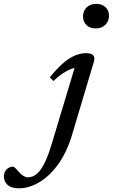

<svg xmlns="http://www.w3.org/2000/svg" viewBox="-238 -734 594 1013"><path d="M200 -646.5Q200 -666 208.5 -681Q217 -696 232.8 -704.8Q248.5 -713.5 270 -713.5Q300.5 -713.5 318.8 -696Q337 -678.5 337 -651Q337 -632 328.2 -616.8Q319.5 -601.5 303.8 -592.8Q288 -584 266.5 -584Q236.5 -584 218.2 -601.8Q200 -619.5 200 -646.5ZM142.5 -23.5Q115 68.5 69.5 131.8Q24 195 -30.2 227.2Q-84.5 259.5 -138 259.5Q-178.5 259.5 -198 241.5Q-217.5 223.5 -217.5 197Q-217.5 174.5 -203.5 160Q-189.5 145.5 -170 145.5Q-165.5 145.5 -158.2 151.8Q-151 158 -138.5 173Q-125.5 187.5 -113.8 194.5Q-102 201.5 -91.5 201.5Q-74.5 201.5 -58.8 193.5Q-43 185.5 -27.5 166Q-12 146.5 3.8 111.8Q19.5 77 35.5 23.5L162 -397L181.5 -378Q162 -379 139.8 -371Q117.5 -363 93.2 -347Q69 -331 43.5 -306.5L25 -326Q62 -372 94.2 -400Q126.5 -428 156.8 -440.8Q187 -453.5 215.5 -453.5Q234.5 -453.5 245 -448.5Q255.5 -443.5 258.5 -433.5Q261.5 -423.5 257 -407.5Z"/></svg>

Font: Newsreader 16pt 16pt Medium
Style: Italic
Weight: 500
Italic angle: -17°
Version: Version 1.003